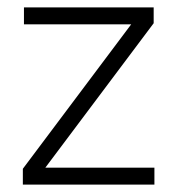

<svg xmlns="http://www.w3.org/2000/svg" viewBox="-20 -501 485 521"><path d="M42 0V-43L336 -435H45V-481H397V-438L103 -46H399V0Z"/></svg>

Font: Red Hat Text Light
Style: Regular
Weight: 300
Designer: Pentagram, MCKL
Foundry: Pentagram, MCKL
Version: Version 1.023; ttfautohint (v1.8.3)